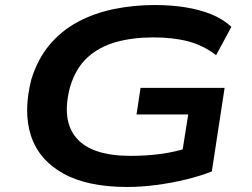

<svg xmlns="http://www.w3.org/2000/svg" viewBox="-20 -735 1004 765"><path d="M487 10Q328 10 231.5 -44Q135 -98 103.5 -194Q72 -290 105 -419Q130 -500 177.5 -556.5Q225 -613 290.5 -648Q356 -683 434.5 -699Q513 -715 597 -715Q661 -715 718 -706Q775 -697 822 -678Q869 -659 902 -628L841 -515Q791 -554 730.5 -570Q670 -586 591 -586Q509 -586 442.5 -567.5Q376 -549 329 -506.5Q282 -464 259 -388Q224 -255 285 -184.5Q346 -114 501 -114Q565 -114 623 -122Q681 -130 735 -148L703 -109L730 -279H524L540 -385H875L824 -52Q779 -34 721.5 -20Q664 -6 603 2Q542 10 487 10Z"/></svg>

Font: Nunito Sans 7pt Expanded
Style: Bold Italic
Weight: 700
Width: 7
Italic angle: -9°
Designer: Vernon Adams
Foundry: Vernon Adams
Version: Version 3.101;gftools[0.9.27]